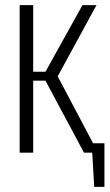

<svg xmlns="http://www.w3.org/2000/svg" viewBox="-20 -598 429 752"><path d="M349 134 339 -37H389V134ZM57 0V-578H110V-317H158L303 -578H358L206 -299L364 0H309L158 -282H110V0Z"/></svg>

Font: Oswald ExtraLight
Style: Regular
Weight: 250
Designer: Vernon Adams
Foundry: Vernon Adams
Version: Version 4.100; ttfautohint (v1.8.1.43-b0c9)